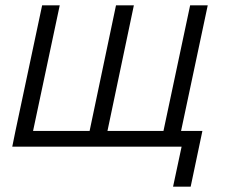

<svg xmlns="http://www.w3.org/2000/svg" viewBox="-20 -550 885 720"><path d="M26 0H661L629 150H695L739 -59H659L759 -530H693L593 -59H383L482 -530H415L316 -59H104L204 -530H138L38 -59Z"/></svg>

Font: Geist Light
Style: Italic
Weight: 300
Italic angle: -12°
Designer: Basement.studio, Andrés Briganti, Mateo Zaragoza
Foundry: Basement.studio, Vercel, Andrés Briganti, Guido Ferreyra, Mateo Zaragoza
Version: Version 1.500